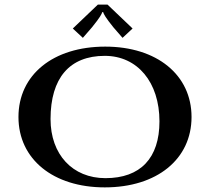

<svg xmlns="http://www.w3.org/2000/svg" viewBox="-20 -807 910 832"><path d="M295.5 -683.5 339 -643 378.5 -688.5C413.6 -731.9 421 -746.3 423 -754.5H427C429 -746.3 438 -730 471.5 -688.5L511 -643L554.5 -683.5L446 -787H404ZM60 -300C60 -117 210.8 5 434 5C659.9 5 810 -117 810 -300C810 -483 659.2 -605 436 -605C210.1 -605 60 -483 60 -300ZM199 -291C199 -469.2 281.6 -565 434 -565C575.8 -565 671 -450.5 671 -281C671 -121.8 588.6 -35 437 -35C294.5 -35 199 -137.3 199 -291Z"/></svg>

Font: Prida01
Style: Black
Weight: 900
Designer: gluk
Foundry: gluk
Version: Version 00.072